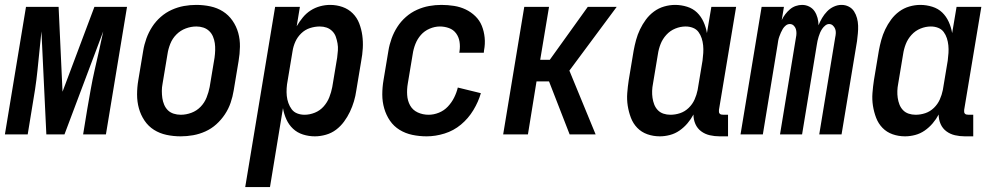

<svg xmlns="http://www.w3.org/2000/svg" viewBox="-32 -548 4052 783"><path d="M-12 0 74 -520H207L223 -174L353 -520H486L400 0H307L324 -104Q331 -144 338 -183.5Q345 -223 354 -262.5Q363 -302 372 -341.5Q381 -381 389 -420L231 0H157L137 -420Q133 -381 129 -341.5Q125 -302 121 -262.5Q117 -223 111 -183.5Q105 -144 98 -104L81 0Z M705 8Q675 8 647 2Q619 -4 596 -18.5Q573 -33 557.5 -56Q542 -79 534.5 -106Q527 -133 527 -162.5Q527 -192 532 -221L552 -341Q556 -366 565 -391Q574 -416 588.5 -438.5Q603 -461 623.5 -479Q644 -497 668.5 -508Q693 -519 718 -523.5Q743 -528 768 -528Q798 -528 826 -522Q854 -516 877 -501.5Q900 -487 916 -464Q932 -441 939.5 -414Q947 -387 946.5 -357.5Q946 -328 941 -299L921 -179Q917 -154 908.5 -129Q900 -104 885 -81.5Q870 -59 850 -41Q830 -23 805.5 -12Q781 -1 755.5 3.5Q730 8 705 8ZM705 -80Q727 -80 748.5 -88Q770 -96 786 -112.5Q802 -129 810.5 -150.5Q819 -172 823 -193L843 -313Q845 -328 845.5 -343Q846 -358 844 -372Q842 -386 836.5 -399Q831 -412 821 -421.5Q811 -431 797.5 -435.5Q784 -440 769 -440Q747 -440 725.5 -432Q704 -424 687.5 -407.5Q671 -391 662.5 -369.5Q654 -348 651 -327L631 -207Q628 -192 628 -177Q628 -162 630 -148Q632 -134 637.5 -121Q643 -108 652.5 -98.5Q662 -89 676 -84.5Q690 -80 705 -80Z M968 215 1090 -520H1191L1178 -441Q1189 -460 1203 -477Q1217 -494 1235 -505.5Q1253 -517 1273.5 -522.5Q1294 -528 1314 -528Q1341 -528 1365 -519.5Q1389 -511 1406.5 -493.5Q1424 -476 1433 -452.5Q1442 -429 1445.5 -403.5Q1449 -378 1447.5 -351.5Q1446 -325 1441 -299L1421 -179Q1418 -157 1411.5 -135Q1405 -113 1395 -92Q1385 -71 1371 -52Q1357 -33 1338.5 -19Q1320 -5 1297 1.5Q1274 8 1252 8Q1227 8 1203.5 0.5Q1180 -7 1163 -23Q1146 -39 1136 -61Q1126 -83 1122 -107L1069 215ZM1210 -80Q1231 -80 1252 -88.5Q1273 -97 1288 -114Q1303 -131 1311 -151.5Q1319 -172 1323 -193L1343 -313Q1345 -328 1346 -342.5Q1347 -357 1344.5 -371Q1342 -385 1337.5 -398Q1333 -411 1323 -421Q1313 -431 1300 -435.5Q1287 -440 1272 -440Q1252 -440 1232 -433.5Q1212 -427 1196.5 -412Q1181 -397 1172.5 -378Q1164 -359 1161 -339L1141 -219Q1138 -204 1137 -188Q1136 -172 1137.5 -157Q1139 -142 1144 -128Q1149 -114 1157.5 -102.5Q1166 -91 1180 -85.5Q1194 -80 1210 -80Z M1708 8Q1678 8 1649.5 2Q1621 -4 1597.5 -18.5Q1574 -33 1558.5 -55.5Q1543 -78 1535 -105.5Q1527 -133 1527 -162.5Q1527 -192 1532 -221L1552 -341Q1556 -366 1565 -391Q1574 -416 1588.5 -438.5Q1603 -461 1623.5 -479Q1644 -497 1668.5 -508Q1693 -519 1718 -523.5Q1743 -528 1768 -528Q1794 -528 1819.5 -524Q1845 -520 1867 -509.5Q1889 -499 1906.5 -482Q1924 -465 1933 -442.5Q1942 -420 1944.5 -394.5Q1947 -369 1942 -343L1941 -333H1841L1842 -339Q1845 -359 1842 -378Q1839 -397 1828 -412Q1817 -427 1799 -433.5Q1781 -440 1762 -440Q1741 -440 1720 -431Q1699 -422 1684.5 -405.5Q1670 -389 1662 -368.5Q1654 -348 1651 -327L1631 -207Q1627 -184 1628.5 -160.5Q1630 -137 1640.5 -118Q1651 -99 1671.5 -89.5Q1692 -80 1716 -80Q1737 -80 1758 -88.5Q1779 -97 1794.5 -113.5Q1810 -130 1820 -150Q1830 -170 1835 -191L1929 -168Q1919 -133 1898.5 -99Q1878 -65 1848 -40Q1818 -15 1781 -3.5Q1744 8 1708 8Z M2291 0 2207 -216H2156L2121 0H2020L2106 -520H2207L2171 -304H2210L2365 -520H2483L2290 -260L2397 0Z M2659 8Q2632 8 2608 -0.5Q2584 -9 2567 -26.5Q2550 -44 2541 -67.5Q2532 -91 2528 -116.5Q2524 -142 2526 -168.5Q2528 -195 2532 -221L2552 -341Q2556 -363 2562 -385Q2568 -407 2578 -428Q2588 -449 2602 -468Q2616 -487 2635 -501Q2654 -515 2676.5 -521.5Q2699 -528 2721 -528Q2746 -528 2770 -520.5Q2794 -513 2810.5 -497Q2827 -481 2837 -459Q2847 -437 2851 -413L2869 -520H2970L2900 -100Q2900 -96 2900 -92Q2900 -88 2902.5 -85Q2905 -82 2909 -81Q2913 -80 2918 -80H2937V8H2903Q2882 8 2862.5 3.5Q2843 -1 2827.5 -12.5Q2812 -24 2804 -42Q2796 -60 2796 -81Q2786 -62 2771.5 -45Q2757 -28 2739 -15.5Q2721 -3 2700 2.5Q2679 8 2659 8ZM2702 -80Q2722 -80 2741.5 -86.5Q2761 -93 2776.5 -108Q2792 -123 2800.5 -142Q2809 -161 2813 -181L2833 -301Q2835 -316 2836 -332Q2837 -348 2835.5 -363Q2834 -378 2829.5 -392Q2825 -406 2816.5 -417.5Q2808 -429 2794 -434.5Q2780 -440 2764 -440Q2743 -440 2722 -431.5Q2701 -423 2685.5 -406Q2670 -389 2662 -368.5Q2654 -348 2651 -327L2631 -207Q2628 -192 2627.5 -177.5Q2627 -163 2629 -149Q2631 -135 2636 -122Q2641 -109 2650.5 -99Q2660 -89 2673.5 -84.5Q2687 -80 2702 -80Z M2988 0 3074 -520H3165L3156 -466Q3162 -479 3170.5 -490Q3179 -501 3189.5 -510Q3200 -519 3213 -523.5Q3226 -528 3239 -528Q3255 -528 3268.5 -521Q3282 -514 3290 -502Q3298 -490 3302 -475Q3306 -460 3306 -445Q3312 -460 3320.5 -474.5Q3329 -489 3341 -501.5Q3353 -514 3368.5 -521Q3384 -528 3399 -528H3400Q3416 -528 3429.5 -521Q3443 -514 3451 -501.5Q3459 -489 3463 -474Q3467 -459 3467.5 -443.5Q3468 -428 3466.5 -412Q3465 -396 3463 -380L3400 0H3309L3374 -395Q3376 -404 3376.5 -413Q3377 -422 3374 -430Q3371 -438 3364.5 -444Q3358 -450 3349 -450Q3341 -450 3333.5 -444Q3326 -438 3321 -430.5Q3316 -423 3312.5 -415Q3309 -407 3306.5 -398.5Q3304 -390 3302 -381.5Q3300 -373 3299 -365L3239 0H3149L3214 -395Q3216 -404 3216 -413Q3216 -422 3213.5 -430Q3211 -438 3204.5 -444Q3198 -450 3189 -450Q3180 -450 3172.5 -444Q3165 -438 3160.5 -430.5Q3156 -423 3152.5 -415Q3149 -407 3146 -398.5Q3143 -390 3141.5 -381.5Q3140 -373 3139 -365L3079 0Z M3659 8Q3632 8 3608 -0.5Q3584 -9 3567 -26.5Q3550 -44 3541 -67.5Q3532 -91 3528 -116.5Q3524 -142 3526 -168.5Q3528 -195 3532 -221L3552 -341Q3556 -363 3562 -385Q3568 -407 3578 -428Q3588 -449 3602 -468Q3616 -487 3635 -501Q3654 -515 3676.5 -521.5Q3699 -528 3721 -528Q3746 -528 3770 -520.5Q3794 -513 3810.5 -497Q3827 -481 3837 -459Q3847 -437 3851 -413L3869 -520H3970L3900 -100Q3900 -96 3900 -92Q3900 -88 3902.5 -85Q3905 -82 3909 -81Q3913 -80 3918 -80H3937V8H3903Q3882 8 3862.5 3.5Q3843 -1 3827.5 -12.5Q3812 -24 3804 -42Q3796 -60 3796 -81Q3786 -62 3771.5 -45Q3757 -28 3739 -15.5Q3721 -3 3700 2.5Q3679 8 3659 8ZM3702 -80Q3722 -80 3741.5 -86.5Q3761 -93 3776.5 -108Q3792 -123 3800.5 -142Q3809 -161 3813 -181L3833 -301Q3835 -316 3836 -332Q3837 -348 3835.5 -363Q3834 -378 3829.5 -392Q3825 -406 3816.5 -417.5Q3808 -429 3794 -434.5Q3780 -440 3764 -440Q3743 -440 3722 -431.5Q3701 -423 3685.5 -406Q3670 -389 3662 -368.5Q3654 -348 3651 -327L3631 -207Q3628 -192 3627.5 -177.5Q3627 -163 3629 -149Q3631 -135 3636 -122Q3641 -109 3650.5 -99Q3660 -89 3673.5 -84.5Q3687 -80 3702 -80Z"/></svg>

Font: Iosevka Semibold
Style: Italic
Weight: 600
Italic angle: -9°
Monospace: yes
Designer: Belleve Invis
Foundry: Belleve Invis
Version: Version 32.5.0; ttfautohint (v1.8.4)